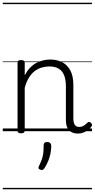

<svg xmlns="http://www.w3.org/2000/svg" viewBox="-20 -950 686 1390"><path d="M542 17Q522 17 506 10.5Q490 4 479 -8Q468 -20 462.5 -38.5Q457 -57 457 -82V-326Q457 -371 445 -403Q433 -435 406.5 -452Q380 -469 337 -469Q309 -469 282 -461Q255 -453 231.5 -435.5Q208 -418 189.5 -388Q171 -358 159 -314V-4Q159 6 152.5 10.5Q146 15 132 15Q119 15 113 10.5Q107 6 107 -4V-496Q107 -506 113 -510.5Q119 -515 132 -515Q146 -515 152.5 -510.5Q159 -506 159 -496V-405Q176 -437 197 -459Q218 -481 242.5 -494Q267 -507 292.5 -513Q318 -519 344 -519Q392 -519 429.5 -500Q467 -481 489 -440.5Q511 -400 511 -334V-94Q511 -74 515 -60Q519 -46 528.5 -38.5Q538 -31 553 -31Q563 -31 573 -34Q583 -37 593 -44.5Q603 -52 613 -62Q619 -68 625.5 -67.5Q632 -67 639 -60Q645 -54 646 -47.5Q647 -41 642 -34Q631 -19 614.5 -7Q598 5 580 11Q562 17 542 17ZM271 278Q260 274 258.5 267.5Q257 261 264 248Q276 223 283 203Q290 183 293 160Q296 137 296 102Q296 91 302 84.5Q308 78 321 78Q336 78 343.5 86Q351 94 351 106Q351 133 345.5 161Q340 189 329 215.5Q318 242 303 266Q296 276 289 279.5Q282 283 271 278ZM0 410H646V420H0ZM0 -20H646V0H0ZM0 -505H646V-500H0ZM0 -930H646V-920H0Z"/></svg>

Font: Playwrite DE Grund Guides
Style: Regular
Weight: 400
Designer: Veronika Burian, José Scaglione
Foundry: TypeTogether
Version: Version 1.003